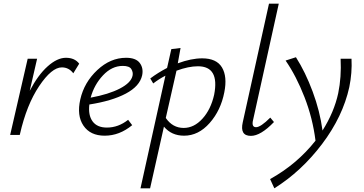

<svg xmlns="http://www.w3.org/2000/svg" viewBox="-20 -731 1969 1040"><path d="M337 -418Q385 -418 409 -386L377 -334Q353 -366 315 -366Q260 -366 192 -264.5Q124 -163 88 -4L87 0H35L130 -413H181L141 -239Q186 -325 238 -371.5Q290 -418 337 -418Z M663 -418Q716 -418 737 -390Q758 -362 750 -323Q737 -264 661.5 -224Q586 -184 464 -165Q457 -107 481.5 -73.5Q506 -40 559 -40Q621 -40 674 -82L696 -53Q627 4 547 4Q469 4 432 -50.5Q395 -105 415 -193Q436 -285 507 -351.5Q578 -418 663 -418ZM698 -321Q702 -339 691.5 -356.5Q681 -374 645 -374Q586 -374 538 -323Q490 -272 471 -202Q569 -220 629.5 -251.5Q690 -283 698 -321Z M1075 -415Q1153 -415 1182.5 -365.5Q1212 -316 1195 -231Q1176 -133 1115.5 -64.5Q1055 4 977 4Q909 4 868 -45L793 289H741L876 -321Q841 -303 810 -279L794 -306Q835 -337 885 -363L908 -465L958 -471L943 -388Q1016 -415 1075 -415ZM1140 -218Q1170 -372 1052 -372Q1001 -372 936 -348L878 -92Q915 -38 975 -38Q1031 -38 1076.5 -88Q1122 -138 1140 -218Z M1339 5Q1278 5 1295 -69L1437 -711H1490L1351 -82Q1341 -42 1367 -42Q1392 -42 1444 -94L1464 -70Q1392 5 1339 5Z M1884 -413Q1888 -337 1872 -259Q1837 -100 1725 48.5Q1613 197 1466 289L1443 239Q1589 158 1689 31Q1674 -90 1629.5 -204.5Q1585 -319 1527 -403L1583 -421Q1634 -341 1673.5 -235Q1713 -129 1727 -24Q1790 -124 1812 -226Q1830 -313 1825 -413Z"/></svg>

Font: EauTest Semilight
Style: Italic
Weight: 300
Italic angle: -12°
Designer: Christian Thalmann (Catharsis Fonts)
Version: Version 0.001;PS 000.001;hotconv 1.0.88;makeotf.lib2.5.64775